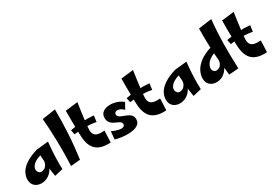

<svg xmlns="http://www.w3.org/2000/svg" viewBox="30 -1777 3911 2762"><g transform="rotate(-30 1985.5 -396.0)"><path d="M188 14Q146 14 110.5 -2Q75 -18 53.5 -51Q32 -84 32 -135Q32 -192 63.5 -248.5Q95 -305 168 -354.5Q241 -404 364 -441L417 -356Q353 -344 311.5 -324.5Q270 -305 246.5 -283.5Q223 -262 213.5 -241Q204 -220 204 -204Q204 -173 221.5 -152.5Q239 -132 266 -132Q290 -132 315.5 -146Q341 -160 358 -190.5Q375 -221 375 -272L433 -304Q428 -215 404 -154.5Q380 -94 344.5 -57Q309 -20 268 -3Q227 14 188 14ZM405 18Q397 -23 390 -79.5Q383 -136 378 -196Q373 -256 369.5 -309Q366 -362 364.5 -398Q363 -434 364 -441L562 -461Q547 -318 543.5 -210.5Q540 -103 544 -15Z M830 -4 674 10Q678 -81 679.5 -181.5Q681 -282 679 -385.5Q677 -489 672 -589Q667 -689 659 -779L880 -812Q882 -624 870.5 -418Q859 -212 830 -4Z M1337 1Q1244 7 1181 -13Q1118 -33 1080.5 -76Q1043 -119 1026.5 -183.5Q1010 -248 1009 -332Q1008 -388 1007 -453Q1006 -518 1005.5 -585.5Q1005 -653 1006 -717L1212 -741Q1200 -660 1189.5 -584.5Q1179 -509 1171 -441Q1163 -373 1160 -311Q1159 -266 1176 -237Q1193 -208 1234 -196.5Q1275 -185 1345 -191ZM1308 -355Q1224 -372 1130 -373Q1036 -374 945 -360L930 -436Q1028 -456 1131.5 -461Q1235 -466 1322 -457Z M1611 21Q1559 21 1505 13Q1451 5 1407 -7L1419 -138Q1440 -128 1466.5 -117.5Q1493 -107 1520.5 -100.5Q1548 -94 1571 -94Q1590 -94 1602.5 -99.5Q1615 -105 1621.5 -115.5Q1628 -126 1628 -139Q1628 -159 1614 -171.5Q1600 -184 1578.5 -194Q1557 -204 1532 -215.5Q1507 -227 1485.5 -243Q1464 -259 1450 -284Q1436 -309 1436 -347Q1436 -391 1458.5 -419Q1481 -447 1518 -460.5Q1555 -474 1598 -474Q1652 -474 1709 -454.5Q1766 -435 1807 -400L1752 -300Q1724 -330 1697.5 -341.5Q1671 -353 1650 -353Q1630 -353 1615 -342Q1600 -331 1600 -312Q1600 -289 1616 -274Q1632 -259 1657.5 -248.5Q1683 -238 1711.5 -227.5Q1740 -217 1765.5 -202.5Q1791 -188 1807 -165.5Q1823 -143 1823 -108Q1823 -59 1793.5 -31Q1764 -3 1716 9Q1668 21 1611 21Z M2261 1Q2168 7 2105 -13Q2042 -33 2004.5 -76Q1967 -119 1950.5 -183.5Q1934 -248 1933 -332Q1932 -388 1931 -453Q1930 -518 1929.5 -585.5Q1929 -653 1930 -717L2136 -741Q2124 -660 2113.5 -584.5Q2103 -509 2095 -441Q2087 -373 2084 -311Q2083 -266 2100 -237Q2117 -208 2158 -196.5Q2199 -185 2269 -191ZM2232 -355Q2148 -372 2054 -373Q1960 -374 1869 -360L1854 -436Q1952 -456 2055.5 -461Q2159 -466 2246 -457Z M2487 14Q2445 14 2409.5 -2Q2374 -18 2352.5 -51Q2331 -84 2331 -135Q2331 -192 2362.5 -248.5Q2394 -305 2467 -354.5Q2540 -404 2663 -441L2716 -356Q2652 -344 2610.5 -324.5Q2569 -305 2545.5 -283.5Q2522 -262 2512.5 -241Q2503 -220 2503 -204Q2503 -173 2520.5 -152.5Q2538 -132 2565 -132Q2589 -132 2614.5 -146Q2640 -160 2657 -190.5Q2674 -221 2674 -272L2732 -304Q2727 -215 2703 -154.5Q2679 -94 2643.5 -57Q2608 -20 2567 -3Q2526 14 2487 14ZM2704 18Q2696 -23 2689 -79.5Q2682 -136 2677 -196Q2672 -256 2668.5 -309Q2665 -362 2663.5 -398Q2662 -434 2663 -441L2861 -461Q2846 -318 2842.5 -210.5Q2839 -103 2843 -15Z M3460 -4 3302 9Q3284 -132 3273 -263Q3262 -394 3258.5 -523Q3255 -652 3257 -783L3477 -813Q3466 -707 3460.5 -608.5Q3455 -510 3453.5 -413Q3452 -316 3454 -215.5Q3456 -115 3460 -4ZM3097 14Q3055 14 3019.5 -2Q2984 -18 2962.5 -51Q2941 -84 2941 -135Q2941 -192 2972.5 -254.5Q3004 -317 3077 -373Q3150 -429 3273 -466L3326 -381Q3262 -369 3220.5 -345.5Q3179 -322 3155.5 -295.5Q3132 -269 3122.5 -244.5Q3113 -220 3113 -204Q3113 -173 3130.5 -153.5Q3148 -134 3175 -134Q3199 -134 3222.5 -147.5Q3246 -161 3261 -191Q3276 -221 3276 -272L3335 -304Q3330 -215 3307 -154.5Q3284 -94 3249.5 -57Q3215 -20 3175.5 -3Q3136 14 3097 14Z M3933 1Q3840 7 3777 -13Q3714 -33 3676.5 -76Q3639 -119 3622.5 -183.5Q3606 -248 3605 -332Q3604 -388 3603 -453Q3602 -518 3601.5 -585.5Q3601 -653 3602 -717L3808 -741Q3796 -660 3785.5 -584.5Q3775 -509 3767 -441Q3759 -373 3756 -311Q3755 -266 3772 -237Q3789 -208 3830 -196.5Q3871 -185 3941 -191ZM3904 -355Q3820 -372 3726 -373Q3632 -374 3541 -360L3526 -436Q3624 -456 3727.5 -461Q3831 -466 3918 -457Z"/></g></svg>

Font: Marhey Light SemiBold
Style: Regular
Weight: 600
Version: Version 1.000